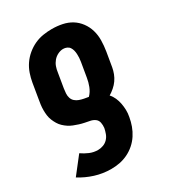

<svg xmlns="http://www.w3.org/2000/svg" viewBox="-182 -630 864 956"><g transform="rotate(-30 250.0 -152.0)"><path d="M175 224Q127 224 82.5 210Q38 196 0 172L75 76Q95 90 117.5 99.5Q140 109 165 109Q180 109 195 103.5Q210 98 221 86.5Q232 75 237.5 60Q243 45 246 30Q248 14 245 -1Q242 -16 230.5 -24.5Q219 -33 204 -36Q189 -39 174 -42Q159 -45 145 -49.5Q131 -54 117 -59.5Q103 -65 91 -73Q79 -81 68.5 -91Q58 -101 50.5 -113.5Q43 -126 37.5 -139.5Q32 -153 30 -168Q28 -183 28 -198.5Q28 -214 30 -229.5Q32 -245 35 -261L49 -345Q53 -369 61.5 -394Q70 -419 85 -441Q100 -463 121 -480.5Q142 -498 166 -509Q190 -520 215.5 -524Q241 -528 265 -528Q296 -528 325 -522Q354 -516 377.5 -501.5Q401 -487 418 -464Q435 -441 443 -413.5Q451 -386 450.5 -356Q450 -326 445 -295L431 -212Q428 -195 421.5 -178Q415 -161 404.5 -146Q394 -131 379.5 -118.5Q365 -106 350 -97Q362 -84 369.5 -67Q377 -50 380.5 -31.5Q384 -13 384.5 6Q385 25 381 45Q377 69 368.5 92.5Q360 116 346 137.5Q332 159 312.5 176Q293 193 270 204Q247 215 223 219.5Q199 224 175 224ZM257 -143Q266 -152 272.5 -162.5Q279 -173 283.5 -184.5Q288 -196 291 -207.5Q294 -219 296 -231L310 -314Q312 -325 312.5 -336Q313 -347 312.5 -357.5Q312 -368 309.5 -378Q307 -388 301.5 -396.5Q296 -405 286 -409.5Q276 -414 265 -414Q250 -414 234.5 -406.5Q219 -399 208 -386Q197 -373 191.5 -357.5Q186 -342 184 -326L170 -242Q168 -229 167 -215Q166 -201 170 -188.5Q174 -176 183.5 -167.5Q193 -159 205.5 -154.5Q218 -150 231 -147.5Q244 -145 257 -143Z"/></g></svg>

Font: Iosevka Heavy Oblique
Style: Regular
Weight: 900
Italic angle: -9°
Monospace: yes
Designer: Belleve Invis
Foundry: Belleve Invis
Version: Version 32.5.0; ttfautohint (v1.8.4)